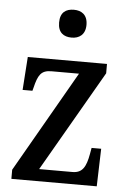

<svg xmlns="http://www.w3.org/2000/svg" viewBox="-54 -799 553 838"><g transform="rotate(5 222.5 -379.5)"><path d="M236 -637C268 -637 296 -654 296 -698C296 -743 268 -759 236 -759C201 -759 176 -743 176 -698C176 -654 201 -637 236 -637ZM28 0H402L407 -165H365L360 -137C350 -82 335 -53 291 -53H145L400 -495V-536H53L43 -391H86L90 -406C103 -459 115 -483 161 -483H282L28 -40Z"/></g></svg>

Font: Noto Serif Myanmar Condensed Medium
Style: Regular
Weight: 500
Width: 3
Designer: Ben Mitchell and the Monotype Design Team
Foundry: Monotype Imaging Inc.
Version: Version 2.106